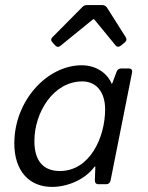

<svg xmlns="http://www.w3.org/2000/svg" viewBox="-20 -735 592 766"><path d="M189.5 -565.4 200.2 -553.7C207 -546.9 213.9 -545.9 221.7 -552.7L351.6 -658.2H355.5L440.4 -554.7C446.3 -546.9 454.1 -546.9 461.9 -552.7L477.5 -565.4C485.4 -572.3 486.3 -579.1 481.4 -586.9L407.2 -704.1C403.3 -710.9 395.5 -714.8 387.7 -714.8H328.1C320.3 -714.8 314.5 -712.9 308.6 -707L189.5 -586.9C182.6 -580.1 182.6 -573.2 189.5 -565.4ZM187.5 10.7C252 10.7 321.3 -20.5 357.4 -70.3H360.4L358.4 -15.6C358.4 -5.9 363.3 0 373 0H403.3C412.1 0 418.9 -4.9 420.9 -13.7L506.8 -445.3C508.8 -456.1 503.9 -461.9 493.2 -461.9H463.9C455.1 -461.9 448.2 -457 445.3 -449.2L428.7 -404.3L425.8 -400.4C412.1 -435.5 371.1 -474.6 305.7 -474.6C168.9 -474.6 37.1 -334 37.1 -163.1C37.1 -52.7 96.7 10.7 187.5 10.7ZM218.8 -52.7C153.3 -52.7 117.2 -92.8 117.2 -171.9C117.2 -286.1 192.4 -410.2 308.6 -410.2C362.3 -410.2 399.4 -370.1 399.4 -298.8C399.4 -187.5 338.9 -52.7 218.8 -52.7Z"/></svg>

Font: Ed Sans Neue
Style: Italic
Weight: 400
Italic angle: -11°
Designer: Stephen Hutchings
Version: Version 1.004;PS 001.004;hotconv 1.0.88;makeotf.lib2.5.64775